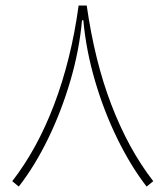

<svg xmlns="http://www.w3.org/2000/svg" viewBox="-20 -670 599 695"><path d="M276.9 -596.7H281.7Q291.5 -487.8 324 -377.2Q356.4 -266.6 405 -167.5Q453.6 -68.4 510.7 5.4L534.7 -14.2Q489.3 -72.8 451.4 -142.1Q413.6 -211.4 383.1 -291Q352.5 -370.6 330.3 -460.4Q308.1 -550.3 293.9 -649.9H264.6Q251 -550.3 228.5 -460.4Q206.1 -370.6 175.8 -291Q145.5 -211.4 107.7 -142.1Q69.8 -72.8 24.4 -14.2L47.9 5.4Q105.5 -68.4 153.8 -167.5Q202.1 -266.6 234.6 -377.2Q267.1 -487.8 276.9 -596.7Z"/></svg>

Font: Estedad VF
Style: Regular
Weight: 100
Designer: Amin Abedi
Version: Version 7.3